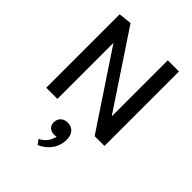

<svg xmlns="http://www.w3.org/2000/svg" viewBox="-264 -774 1185 1185"><g transform="rotate(45 329.0 -181.0)"><path d="M334.2 168.3C325 215 292.5 245 264.2 256.7L287.5 287.5C334.2 268.3 391.7 220 391.7 136.7C391.7 100 374.2 58.3 320.8 58.3C280.8 58.3 258.3 85 258.3 120C258.3 151.7 282.5 170.8 314.2 170.8C320.8 170.8 328.3 170 334.2 168.3ZM75 0H172.5V-489.2L497.5 0H583.3V-650H485.8V-160.8L160.8 -650L75 -640.8Z"/></g></svg>

Font: Boon Medium
Style: Regular
Weight: 500
Designer: Sungsit Sawaiwan
Foundry: FontUni
Version: Version 2.0